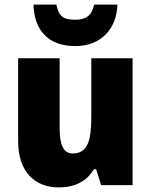

<svg xmlns="http://www.w3.org/2000/svg" viewBox="-20 -807 658 837"><path d="M492 -787H390C380 -735 350 -721 308 -721C258 -721 236 -734 226 -787H126C129 -672 194 -606 308 -606C417 -606 488 -677 492 -787ZM558 -553H378V-300C378 -197 364 -138 297 -138C256 -138 240 -176 240 -249V-553H59V-193C59 -56 133 10 237 10C302 10 357 -14 389 -69H399L421 0H558Z"/></svg>

Font: Noto Sans Kannada SemiCondensed Black
Style: Regular
Weight: 900
Width: 4
Designer: Jelle Bosma - Monotype Design Team
Foundry: Monotype Imaging Inc.
Version: Version 2.005